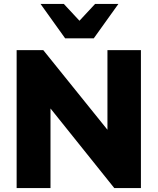

<svg xmlns="http://www.w3.org/2000/svg" viewBox="-20 -961 805 981"><path d="M65 0V-705H201L558 -262H529V-705H700V0H564L209 -443H238V0ZM313 -765 187 -941H306L386 -855L466 -941H585L459 -765Z"/></svg>

Font: Mulish ExtraLight Black
Style: Regular
Weight: 900
Version: Version 3.603